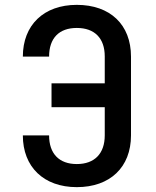

<svg xmlns="http://www.w3.org/2000/svg" viewBox="-20 -760 640 790"><path d="M296 10C433 10 519 -72 519 -203V-527C519 -659 433 -740 296 -740C160 -740 74 -657 74 -527H182C182 -603 223 -645 296 -645C369 -645 411 -603 411 -528V-417H192V-319H411V-203C411 -128 369 -85 296 -85C223 -85 182 -128 182 -203H74C74 -73 160 10 296 10Z"/></svg>

Font: Tekne LDO SemiBold
Style: Regular
Weight: 600
Monospace: yes
Designer: Alessio Laiso, Mario Rullo, Paolo Rosset
Foundry: Alessio Laiso
Version: Version 1.000;hotconv 1.0.109;makeotfexe 2.5.65596